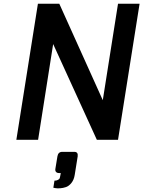

<svg xmlns="http://www.w3.org/2000/svg" viewBox="-20 -752 771 1033"><path d="M267 258 273 220Q285 220 292.5 215.5Q300 211 301.5 206.5Q303 202 304 195L307 179H297Q287 179 281.5 173Q276 167 278 156L289 89Q293 65 315 65H380Q401 65 398 89L382 189Q378 215 364.5 232Q351 249 335 254.5Q319 260 303 261Q287 262 277 260ZM68 0 184 -732H299L533 -213L615 -732H731L615 0H501L266 -515L185 0Z"/></svg>

Font: Exo
Style: DemiBoldItalic
Weight: 600
Designer: Natanael Gama
Version: Version 1